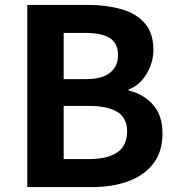

<svg xmlns="http://www.w3.org/2000/svg" viewBox="-20 -761 721 781"><path d="M91 0V-741H336Q412 -741 472.5 -724Q533 -707 568.5 -667Q604 -627 604 -558Q604 -524 591.5 -491.5Q579 -459 557 -434Q535 -409 503 -397V-393Q563 -379 602 -335.5Q641 -292 641 -218Q641 -144 603.5 -95.5Q566 -47 501.5 -23.5Q437 0 355 0ZM239 -439H326Q396 -439 428 -465.5Q460 -492 460 -536Q460 -585 427 -606Q394 -627 327 -627H239ZM239 -114H342Q418 -114 457.5 -141.5Q497 -169 497 -227Q497 -281 457.5 -305.5Q418 -330 342 -330H239Z"/></svg>

Font: Noto Sans SC
Style: Bold
Weight: 700
Designer: Ryoko NISHIZUKA  (kana, bopomofo & ideographs); Paul D. Hunt (Latin, Greek & Cyrillic); Sandoll Communications , Soo-you
Foundry: Adobe
Version: Version 2.004-H2;hotconv 1.0.118;makeotfexe 2.5.65603